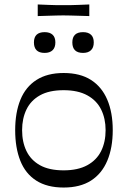

<svg xmlns="http://www.w3.org/2000/svg" viewBox="-20 -826 572 860"><path d="M265 14Q191 14 142.5 -17Q94 -48 71 -106Q48 -164 48 -243Q48 -322 71.5 -379.5Q95 -437 143.5 -468Q192 -499 265 -499Q339 -499 387.5 -468Q436 -437 460.5 -379.5Q485 -322 485 -243Q485 -164 460.5 -106Q436 -48 387.5 -17Q339 14 265 14ZM265 -63Q329 -63 371 -86Q413 -109 433 -149.5Q453 -190 453 -243Q453 -295 433 -335.5Q413 -376 371 -399Q329 -422 265 -422Q200 -422 159 -399Q118 -376 98.5 -335.5Q79 -295 79 -243Q79 -190 98.5 -149.5Q118 -109 159 -86Q200 -63 265 -63ZM180 -589Q132 -589 132 -636Q132 -659 144 -670.5Q156 -682 180 -682Q203 -682 215.5 -670.5Q228 -659 228 -636Q228 -613 215.5 -601Q203 -589 180 -589ZM352 -589Q304 -589 304 -636Q304 -659 316 -670.5Q328 -682 352 -682Q375 -682 387.5 -670.5Q400 -659 400 -636Q400 -613 387.5 -601Q375 -589 352 -589ZM149 -754V-806Q179 -805 198.5 -804Q218 -803 233 -803Q248 -803 264 -803Q280 -803 295 -803Q310 -803 330 -804Q350 -805 380 -806V-754Q350 -755 330 -755.5Q310 -756 294.5 -756.5Q279 -757 263 -757Q247 -757 232.5 -756.5Q218 -756 198.5 -755.5Q179 -755 149 -754Z"/></svg>

Font: Ojuju Medium
Style: Regular
Weight: 500
Designer: Chisaokwu Joboson, Mirko Velimirovic
Foundry: Udi Foundry
Version: Version 1.000